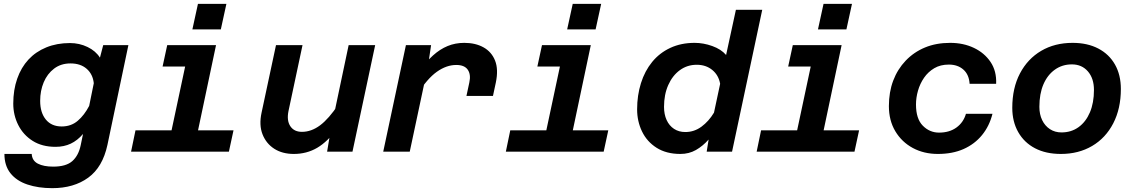

<svg xmlns="http://www.w3.org/2000/svg" viewBox="-20 -789 5895 999"><path d="M500 -489 517 -554H648L539 -35Q514 81 439 135.5Q364 190 252 190Q179 190 122.5 171Q66 152 34.5 112.5Q3 73 3 12H145Q147 47 177 62.5Q207 78 257 78Q324 78 356.5 49Q389 20 400 -34L412 -92Q383 -58 348 -41.5Q313 -25 269 -25Q199 -25 150 -56Q101 -87 75 -138.5Q49 -190 49 -250Q49 -321 69.5 -379.5Q90 -438 128 -479Q166 -520 221 -542.5Q276 -565 344 -565Q393 -565 435.5 -544.5Q478 -524 500 -489ZM301 -131Q350 -131 384.5 -160.5Q419 -190 444 -238L468 -356Q463 -403 431 -431Q399 -459 347 -459Q297 -459 261.5 -432Q226 -405 207.5 -361Q189 -317 189 -264Q189 -203 218.5 -167Q248 -131 301 -131Z M849 0 967 -554H1104L987 0ZM662 0 685 -111H1195L1171 0ZM826 -443 850 -554H1036L1012 -443ZM981 -636 1010 -769H1158L1129 -636Z M1554 -554 1481 -211Q1471 -162 1490.5 -132.5Q1510 -103 1551 -103Q1600 -103 1645.5 -137Q1691 -171 1741 -246L1735 -121Q1685 -52 1630.5 -20Q1576 12 1509 12Q1449 12 1407 -15Q1365 -42 1346 -90Q1327 -138 1341 -203L1416 -554ZM1932 -554 1814 0H1682L1700 -108L1794 -554Z M2407 -290 2422 -360Q2431 -401 2414 -426Q2397 -451 2354 -451Q2303 -451 2253 -415.5Q2203 -380 2152 -299L2162 -420Q2197 -468 2233 -500.5Q2269 -533 2309 -549.5Q2349 -566 2396 -566Q2454 -566 2496 -542.5Q2538 -519 2556 -473.5Q2574 -428 2560 -360L2545 -290ZM1974 0 2092 -554H2223L2207 -446L2112 0Z M2799 0 2917 -554H3054L2937 0ZM2612 0 2635 -111H3145L3121 0ZM2776 -443 2800 -554H2986L2962 -443ZM2931 -636 2960 -769H3108L3079 -636Z M3594 -566Q3640 -566 3686 -549.5Q3732 -533 3758 -503L3809 -738H3946L3789 0H3657L3667 -63Q3637 -29 3601 -8.5Q3565 12 3520 12Q3447 12 3396.5 -20Q3346 -52 3320.5 -105Q3295 -158 3295 -220Q3295 -293 3315 -356.5Q3335 -420 3373.5 -467Q3412 -514 3468 -540Q3524 -566 3594 -566ZM3546 -102Q3592 -102 3630 -130Q3668 -158 3695 -203L3727 -353Q3719 -398 3686 -425Q3653 -452 3605 -452Q3556 -452 3517.5 -424Q3479 -396 3457 -346.5Q3435 -297 3435 -233Q3435 -194 3448.5 -164.5Q3462 -135 3487 -118.5Q3512 -102 3546 -102Z M4104 0 4222 -554H4359L4242 0ZM3917 0 3940 -111H4450L4426 0ZM4081 -443 4105 -554H4291L4267 -443ZM4236 -636 4265 -769H4413L4384 -636Z M4860 12Q4787 12 4729.5 -19Q4672 -50 4638.5 -106Q4605 -162 4605 -237Q4605 -310 4627.5 -369.5Q4650 -429 4692.5 -473.5Q4735 -518 4793 -542Q4851 -566 4924 -566Q4992 -566 5047 -540Q5102 -514 5134 -466.5Q5166 -419 5163 -353H5025Q5022 -401 4992.5 -427Q4963 -453 4917 -453Q4873 -453 4841 -434Q4809 -415 4788 -384.5Q4767 -354 4756.5 -317.5Q4746 -281 4746 -245Q4746 -171 4781.5 -135Q4817 -99 4866 -99Q4920 -99 4956.5 -125.5Q4993 -152 5006 -197H5144Q5128 -133 5089.5 -86Q5051 -39 4993.5 -13.5Q4936 12 4860 12Z M5500 12Q5422 12 5365.5 -17.5Q5309 -47 5278 -101.5Q5247 -156 5247 -228Q5247 -331 5287 -407Q5327 -483 5397.5 -524.5Q5468 -566 5561 -566Q5638 -566 5694.5 -536.5Q5751 -507 5781.5 -453Q5812 -399 5812 -326Q5812 -224 5772.5 -147.5Q5733 -71 5662.5 -29.5Q5592 12 5500 12ZM5503 -100Q5554 -100 5592 -127.5Q5630 -155 5651 -204.5Q5672 -254 5672 -321Q5672 -381 5640.5 -417.5Q5609 -454 5557 -454Q5507 -454 5468.5 -426.5Q5430 -399 5409 -350Q5388 -301 5388 -233Q5388 -194 5402.5 -164Q5417 -134 5443 -117Q5469 -100 5503 -100Z"/></svg>

Font: Azeret Mono Thin SemiBold
Style: Italic
Weight: 600
Italic angle: -12°
Version: Version 1.002